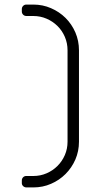

<svg xmlns="http://www.w3.org/2000/svg" viewBox="-20 -820 440 840"><path d="M125.5 -800H95.5C89.8 -800 85.1 -798.1 81.2 -794.2C77.4 -790.4 75.5 -785.7 75.5 -780V-770C75.5 -764.3 77.4 -759.6 81.2 -755.8C85.1 -751.9 89.8 -750 95.5 -750H125.5C146.2 -750 165.6 -746.1 183.8 -738.2C201.9 -730.4 217.8 -719.8 231.5 -706.2C245.2 -692.8 255.9 -676.8 263.8 -658.5C271.6 -640.2 275.5 -620.7 275.5 -600V-200C275.5 -179.3 271.6 -159.9 263.8 -141.8C255.9 -123.6 245.2 -107.7 231.5 -94C217.8 -80.3 201.9 -69.6 183.8 -61.8C165.6 -53.9 146.2 -50 125.5 -50H96C90.3 -50.3 85.5 -48.6 81.5 -44.8C77.5 -40.9 75.5 -36.2 75.5 -30.5V-20.5C75.2 -14.8 76.9 -10.1 80.8 -6.2C84.6 -2.4 89.3 -0.3 95 0H125.5C153.2 0 179.1 -5.2 203.2 -15.8C227.4 -26.2 248.6 -40.6 266.8 -58.8C284.9 -76.9 299.2 -98.1 309.8 -122.2C320.2 -146.4 325.5 -172.3 325.5 -200V-600C325.5 -627.7 320.2 -653.7 309.8 -678C299.2 -702.3 284.9 -723.5 266.8 -741.5C248.6 -759.5 227.4 -773.8 203.2 -784.2C179.1 -794.8 153.2 -800 125.5 -800Z"/></svg>

Font: lerotica
Style: Regular
Weight: 400
Designer: defharo
Foundry: deFharo
Version: Version 1.001 2011